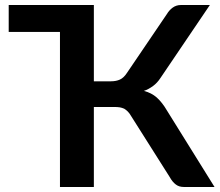

<svg xmlns="http://www.w3.org/2000/svg" viewBox="-20 -743 874 763"><path d="M642.6 -305.2 832.5 0H710Q691.4 0 678.7 -9.8Q665 -20 654.3 -39.6L500.5 -282.7Q494.6 -293 487.8 -299.8Q481 -306.6 473.6 -311Q464.8 -314.9 456.1 -316.4Q446.8 -317.9 433.6 -317.9H353V0H218.3V-616.2H14.6V-723.1H353V-419.9H420.9Q441.4 -419.9 456.5 -426.8Q471.7 -433.6 484.4 -453.1L643.1 -687Q652.3 -702.6 666.5 -712.9Q680.7 -723.1 699.2 -723.1H814L617.7 -433.1Q605 -413.6 588.4 -401.4Q569.8 -387.7 551.8 -381.8Q582 -374 603 -355.5Q625 -335.4 642.6 -305.2Z"/></svg>

Font: Lato-SemiBold
Style: Bold
Weight: 500
Designer: Lukasz Dziedzic with Adam Twardoch and Botio Nikoltchev
Foundry: tyPoland Lukasz Dziedzic
Version: ""